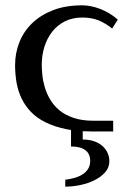

<svg xmlns="http://www.w3.org/2000/svg" viewBox="-20 -489 476 714"><path d="M397 -382.8Q371.6 -403.3 345.7 -413.6Q319.8 -423.8 286.1 -423.8Q249.5 -423.8 221.4 -409.7Q193.4 -395.5 174.3 -371.3Q155.3 -347.2 145.3 -315.4Q135.3 -283.7 135.3 -248Q135.3 -231.4 137.5 -209.7Q139.6 -188 146.5 -164.8Q153.3 -141.6 166.3 -119.4Q179.2 -97.2 200.4 -79.3Q221.7 -61.5 253.2 -50.8Q284.7 -40 328.1 -40H400.9V0H328.1Q306.6 0 287.6 -1V29.8Q310.1 29.8 328.6 35.9Q347.2 42 359.9 53Q372.6 64 379.6 78.6Q386.7 93.3 386.7 110.8Q386.7 133.8 371.3 151.4Q356 168.9 332 180.9Q308.1 192.9 279.1 199Q250 205.1 222.7 205.1V179.2Q240.2 177.2 256.8 172.6Q273.4 168 286.6 159.7Q299.8 151.4 307.6 138.9Q315.4 126.5 315.4 109.4Q315.4 83 297.4 69.3Q279.3 55.7 244.1 55.7V-5.4Q234.4 -7.3 225.6 -8.8Q181.6 -18.1 149.2 -34.2Q116.7 -50.3 95 -73Q73.2 -95.7 60.1 -123.3Q46.9 -150.9 41.5 -182.1Q36.1 -213.4 36.1 -247.1Q36.1 -291.5 52 -331.8Q67.9 -372.1 99.4 -402.6Q130.9 -433.1 177.5 -451.2Q224.1 -469.2 286.1 -469.2Q301.3 -469.2 318.4 -465.8Q335.4 -462.4 352.5 -455.8Q369.6 -449.2 386.5 -439.2Q403.3 -429.2 418 -416Z"/></svg>

Font: Federo
Style: Regular
Weight: 400
Designer: Olexa M. Volochay | Cyreal.org
Foundry: Olexa M. Volochay | Cyreal.org
Version: Version 1.000